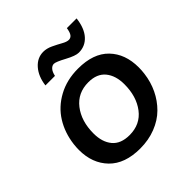

<svg xmlns="http://www.w3.org/2000/svg" viewBox="-190 -847 1002 1002"><g transform="rotate(-45 311.0 -346.5)"><path d="M273.9 -620.6Q260.7 -620.6 249.8 -608.6Q238.8 -596.7 233.4 -571.8H163.1Q170.4 -630.9 202.4 -667.5Q234.4 -704.1 279.3 -704.1Q304.2 -704.1 331.1 -691.4Q357.9 -678.7 380.4 -666Q402.8 -653.3 417.5 -653.3Q431.6 -653.3 440.4 -664.6Q449.2 -675.8 453.6 -704.1H525.4Q517.6 -638.7 486.3 -604Q455.1 -569.3 407.7 -569.3Q383.3 -569.3 335.9 -595Q288.6 -620.6 273.9 -620.6ZM459 -284.7Q459 -348.6 427.5 -387Q396 -425.3 333 -425.3Q254.4 -425.3 208.7 -366.5Q163.1 -307.6 163.1 -216.8Q163.1 -153.3 194.6 -115.5Q226.1 -77.6 290.5 -77.6Q369.6 -77.6 414.3 -136.2Q459 -194.8 459 -284.7ZM280.3 11.2Q167.5 11.2 107.9 -50Q48.3 -111.3 48.3 -210Q48.3 -227.5 50.8 -250.5Q60.1 -325.7 96.7 -384.5Q133.3 -443.4 197.8 -478.5Q262.2 -513.7 345.2 -513.7Q458 -513.7 516.1 -453.6Q574.2 -393.6 574.2 -293.9Q574.2 -272.5 571.3 -249.5Q564.5 -195.3 542 -148.4Q519.5 -101.6 483.4 -65.7Q447.3 -29.8 394.8 -9.3Q342.3 11.2 280.3 11.2Z"/></g></svg>

Font: Muli
Style: Semi-BoldItalic
Weight: 600
Italic angle: -7°
Designer: Vernon Adams
Foundry: newtypography
Version: Version 2.0; ttfautohint (v1.00rc1.2-2d82) -l 8 -r 50 -G 200